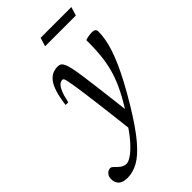

<svg xmlns="http://www.w3.org/2000/svg" viewBox="-340 -698 1049 1049"><g transform="rotate(-45 185.0 -173.0)"><path d="M53.5 -256.5H33Q39.5 -308.5 50.2 -343.2Q61 -378 75.8 -398.2Q90.5 -418.5 109.5 -427.2Q128.5 -436 151.5 -436Q163 -436 171.2 -430.8Q179.5 -425.5 186.2 -411.5Q193 -397.5 198.5 -371.5Q204.5 -345.5 211.5 -295.2Q218.5 -245 228.5 -163.8Q238.5 -82.5 252.5 37L189 84.5Q180 5 172.8 -54.2Q165.5 -113.5 160 -157Q154.5 -200.5 150 -233Q145.5 -265.5 141.5 -291Q136 -325.5 132.5 -341.5Q129 -357.5 125.8 -362Q122.5 -366.5 117 -366.5Q105.5 -366.5 94.2 -357Q83 -347.5 72.8 -323.5Q62.5 -299.5 53.5 -256.5ZM212 34.5 228.5 16.5Q269 -45 295.2 -97Q321.5 -149 336.8 -199Q352 -249 358 -304Q364 -359 363.5 -427Q379.5 -432.5 392.2 -434.2Q405 -436 417 -436Q430 -436 436.8 -430.5Q443.5 -425 443.5 -412.5Q443.5 -386.5 438.2 -356Q433 -325.5 421.2 -289.2Q409.5 -253 390.2 -209.8Q371 -166.5 343.2 -114.8Q315.5 -63 278 -1Q215.5 102 166.5 160Q117.5 218 75.5 241.5Q33.5 265 -9 265Q-45.5 265 -61.8 248.8Q-78 232.5 -78 206Q-78 185.5 -66.2 172.5Q-54.5 159.5 -37.5 159.5Q-33 159.5 -27.5 163.5Q-22 167.5 -8 182Q6.5 196 18.2 201.2Q30 206.5 41 206.5Q59.5 206.5 88 185Q116.5 163.5 149 124.8Q181.5 86 212 34.5ZM180.5 -562.5 196 -612.5H433.5L418 -562.5Z"/></g></svg>

Font: Newsreader 18pt
Style: Italic
Weight: 400
Italic angle: -17°
Version: Version 1.003